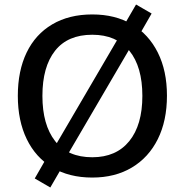

<svg xmlns="http://www.w3.org/2000/svg" viewBox="-20 -778 819 851"><path d="M59 -353Q59 -464 98 -545Q137 -626 211.5 -670Q286 -714 389 -714Q491 -714 565 -670Q639 -626 679.5 -545Q720 -464 720 -354Q720 -243 679.5 -161.5Q639 -80 564.5 -35.5Q490 9 389 9Q286 9 212 -35.5Q138 -80 98.5 -161.5Q59 -243 59 -353ZM168 -353Q168 -225 224 -153Q280 -81 389 -81Q495 -81 553 -152.5Q611 -224 611 -353Q611 -482 553.5 -553Q496 -624 389 -624Q280 -624 224 -553Q168 -482 168 -353ZM261 -47 203 53 134 13 192 -88 225 -132 507 -614 525 -658 583 -758 652 -718 594 -617 561 -573 279 -91Z"/></svg>

Font: Mulish ExtraLight SemiBold
Style: Regular
Weight: 600
Version: Version 3.603